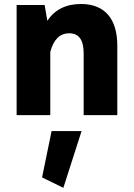

<svg xmlns="http://www.w3.org/2000/svg" viewBox="-20 -568 662 947"><path d="M187.5 307.1 292.5 358.4 382.3 78.6H234.4ZM228 -312C243.7 -371.1 273.4 -403.8 321.8 -403.8C369.1 -403.8 392.6 -371.1 392.6 -305.7V0H558.6V-342.8C558.6 -476.1 496.1 -548.3 379.4 -548.3C305.2 -548.3 250 -520.5 213.4 -465.3L200.2 -543.5H62V0H228Z"/></svg>

Font: Estedad ExtraBold
Style: Regular
Weight: 800
Designer: Amin Abedi
Version: Version 7.3